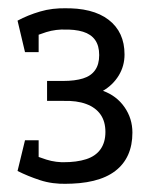

<svg xmlns="http://www.w3.org/2000/svg" viewBox="-20 -711 361 463"><path d="M132.2 -267.8V-319.8Q165 -319.7 187.8 -327.1Q210.7 -334.5 222.4 -351.1Q234.2 -367.7 234.2 -392.8Q234.2 -418.2 222.4 -434.9Q210.7 -451.7 187.9 -460.2Q165.2 -468.7 132.2 -467.7V-515.8Q160.7 -515.8 180.1 -521.8Q199.5 -527.8 209.3 -541.8Q219.2 -555.7 219.2 -578.2Q219.2 -600.8 209.3 -614.7Q199.5 -628.5 180.1 -634.5Q160.7 -640.5 132.2 -639.7V-691Q203.5 -692.8 241.9 -663.3Q280.3 -633.8 280.3 -579.7Q280.3 -551.8 266.3 -528.9Q252.3 -506 228.3 -492Q261.2 -480 280.2 -452.7Q299.3 -425.3 299.3 -391.3Q299.3 -330.3 257.8 -298.6Q216.2 -266.8 132.2 -267.8ZM141.3 -267.8Q106.2 -266.8 76.6 -276.5Q47 -286.2 22.3 -298.7L44 -344Q68.3 -333.5 91.6 -326.2Q114.8 -318.8 141.3 -319.8ZM93.5 -467.7V-515.8H141.3V-467.7ZM44 -615.7 22.3 -661.2Q47 -674.5 76.6 -683.2Q106.2 -692 141.3 -691V-639.8Q114.8 -640.8 91.6 -633.6Q68.3 -626.3 44 -615.7ZM73.2 -585.3H40.3L22.3 -661.2H73.2ZM73.2 -372.8V-298.7H22.3L40.3 -372.8Z"/></svg>

Font: Epunda Slab Light
Style: Regular
Weight: 300
Designer: Simon Atzbach
Foundry: typofactur
Version: Version 1.102